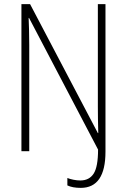

<svg xmlns="http://www.w3.org/2000/svg" viewBox="-20 -734 616 932"><path d="M372 178Q332 178 307 166V130Q319 135 336.5 138.5Q354 142 370 142Q413 142 434.5 109Q456 76 456 -8L121 -647H119Q120 -619 121 -588Q122 -557 122 -516V0H84V-714H126L455 -88H457Q456 -122 455.5 -155Q455 -188 455 -217V-714H492V2Q492 178 372 178Z"/></svg>

Font: Noto Sans Thai Cond ExtLt
Style: Regular
Weight: 200
Width: 3
Designer: Monotype Design Team
Foundry: Monotype Imaging Inc.
Version: Version 2.002; ttfautohint (v1.8.4.7-5d5b)